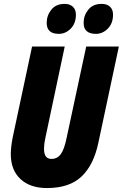

<svg xmlns="http://www.w3.org/2000/svg" viewBox="-20 -952 628 982"><path d="M220.2 9.8Q133.8 9.8 84.5 -36.4Q35.2 -82.5 35.2 -164.1Q35.2 -181.2 37.8 -203.9Q40.5 -226.6 44.9 -249L144 -713.9H311L211.9 -246.1Q208.5 -231 206.8 -217.3Q205.1 -203.6 205.1 -192.9Q205.1 -164.6 214.6 -151.9Q224.1 -139.2 243.2 -139.2Q272.5 -139.2 290.5 -163.1Q308.6 -187 320.8 -247.1L420.9 -713.9H587.9L482.9 -221.2Q459 -107.9 397 -49.1Q335 9.8 220.2 9.8ZM470.7 -778.8Q407.7 -778.8 407.7 -835Q407.7 -872.6 431.4 -902.3Q455.1 -932.1 500 -932.1Q527.3 -932.1 542.7 -917.7Q558.1 -903.3 558.1 -877Q558.1 -832.5 531.5 -805.7Q504.9 -778.8 470.7 -778.8ZM280.8 -778.8Q218.8 -778.8 218.8 -835Q218.8 -872.6 242.4 -902.3Q266.1 -932.1 311 -932.1Q336.9 -932.1 352.5 -917.7Q368.2 -903.3 368.2 -877Q368.2 -832.5 341.8 -805.7Q315.4 -778.8 280.8 -778.8Z"/></svg>

Font: Open Sans Condensed ExtraBold
Style: Italic
Weight: 800
Width: 3
Italic angle: -12°
Designer: Monotype Design Team
Foundry: Monotype Imaging Inc.
Version: Version 3.003; ttfautohint (v1.8.4)